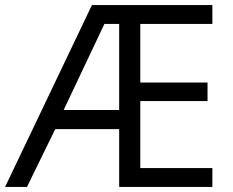

<svg xmlns="http://www.w3.org/2000/svg" viewBox="-21 -734 914 754"><path d="M530 -74V-337H794V-410H530V-640H813V-714H340L-1 0H85L196 -227H447V0H813V-74ZM447 -640V-302H229L389 -640Z"/></svg>

Font: OpenSansMMV
Style: Regular
Weight: 400
Designer: Steve Matteson
Foundry: Ascender Corporation
Version: Version 4.000